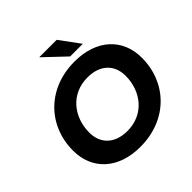

<svg xmlns="http://www.w3.org/2000/svg" viewBox="-227 -1094 1299 1299"><g transform="rotate(-45 422.0 -444.5)"><path d="M488 -757H609L503 -901H336ZM392 12C650 12 825 -169 825 -408C825 -588 697 -712 484 -712C226 -712 51 -531 51 -292C51 -112 179 12 392 12ZM406 -126C283 -126 215 -197 215 -301C215 -449 312 -574 470 -574C593 -574 661 -503 661 -399C661 -251 564 -126 406 -126Z"/></g></svg>

Font: AWKNG-Font
Style: Bold Italic
Weight: 700
Italic angle: -11.3°
Designer: Awakening Church
Foundry: Awakening Church
Version: Version 1.700;PS 001.700;hotconv 1.0.88;makeotf.lib2.5.64775